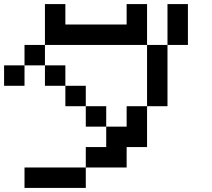

<svg xmlns="http://www.w3.org/2000/svg" viewBox="-20 -920 1040 940"><path d="M0 -500V-600H100V-500ZM900 -700H800V-900H900ZM200 -500V-600H300V-500ZM200 -700V-600H100V-700ZM200 -900H300V-800H600V-900H700V-700H200ZM400 -100V-200H500V-300H600V-400H700V-200H600V-100ZM400 0H100V-100H400ZM400 -500V-400H300V-500ZM400 -400H500V-300H400ZM800 -400H700V-700H800Z"/></svg>

Font: GalmuriMono9 Regular
Style: Regular
Weight: 400
Designer: Lee Minseo (quiple)
Version: Version 2.399;hotconv 1.1.1;makeotfexe 2.6.0 DEVELOPMENT